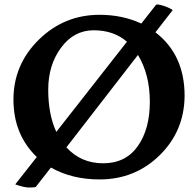

<svg xmlns="http://www.w3.org/2000/svg" viewBox="-20 -788 853 856"><path d="M252 -575Q195 -498 195 -388Q195 -278 231 -200L546 -602Q487 -653 398 -653Q309 -653 252 -575ZM276 -131Q341 -60 440 -60Q540 -60 594 -136Q648 -212 648 -334Q648 -456 595 -543ZM144 -88Q40 -188 40 -344Q40 -500 153 -611Q266 -722 424 -722Q526 -722 610 -683L676 -767Q678 -768 684 -768Q690 -768 712 -761Q734 -754 750 -743L673 -644Q803 -544 803 -361Q802 -204 692 -96Q582 12 424 12Q301 12 207 -41L139 46Q130 48 109 48Q88 48 48 34Z"/></svg>

Font: Lusitana
Style: Bold
Weight: 700
Designer: Ana Paula Megda
Foundry: Ana Paula Megda
Version: Version 1.001; ttfautohint (v1.4.1)